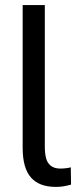

<svg xmlns="http://www.w3.org/2000/svg" viewBox="-20 -725 313 754"><path d="M199 9Q134 9 101.5 -28Q69 -65 69 -144V-705H156V-148Q156 -125 160.5 -105.5Q165 -86 179 -74.5Q193 -63 217 -63Q228 -63 240 -64.5Q252 -66 258 -68L259 0Q241 5 227.5 7Q214 9 199 9Z"/></svg>

Font: Nunito Sans 10pt Condensed Medium
Style: Regular
Weight: 500
Width: 3
Designer: Vernon Adams
Foundry: Vernon Adams
Version: Version 3.101;gftools[0.9.27]